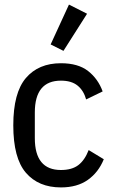

<svg xmlns="http://www.w3.org/2000/svg" viewBox="-20 -806 496 838"><path d="M246 12Q148 12 93 -52Q38 -116 38 -259Q38 -401 93 -465.5Q148 -530 246 -530Q321 -530 364.5 -496Q408 -462 428 -407L356 -372Q345 -411 318.5 -432.5Q292 -454 246 -454Q132 -454 132 -315V-203Q132 -64 246 -64Q294 -64 322 -85.5Q350 -107 367 -151L433 -111Q410 -54 363.5 -21Q317 12 246 12ZM257 -584 201 -612 281 -786 360 -746Z"/></svg>

Font: IBM Plex Sans Cond Text
Style: Regular
Weight: 450
Width: 3
Designer: Mike Abbink, Paul van der Laan, Pieter van Rosmalen
Foundry: Bold Monday
Version: Version 1.3